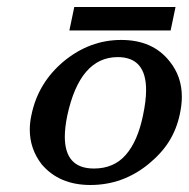

<svg xmlns="http://www.w3.org/2000/svg" viewBox="-20 -527 539 548"><path d="M192 -507H481L467 -440H178ZM70 -200Q89 -291 162 -352Q236 -413 326 -413Q416 -413 464 -352Q499 -309 499 -251Q499 -227 493 -200Q484 -158 462.5 -123.5Q441 -89 403 -58Q330 1 238 1Q149 1 99 -58Q65 -102 65 -157Q65 -178 70 -200ZM172 -197Q165 -163 165 -137Q165 -46 248 -46Q305 -46 339 -85Q373 -124 388 -197Q397 -239 397 -270Q397 -364 316 -364Q208 -364 172 -197Z"/></svg>

Font: New Athena Unicode
Style: Bold Italic
Weight: 700
Designer: J. Rusten 1997; rev. by R. Hancock 2001, 2002, rev. by D. Mastronarde 2002-2021
Foundry: Society for Classical Studies (formerly American Philological Association)
Version: Version 5.008